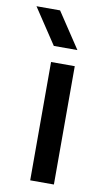

<svg xmlns="http://www.w3.org/2000/svg" viewBox="-141 -670 355 706"><g transform="rotate(10 37.0 -317.0)"><path d="M24.6 -501.8 -63.5 -634.5H24.6L112.7 -501.8ZM113.4 0ZM24.9 -441.8V0H113.4V-441.8Z"/></g></svg>

Font: Ulica
Style: Regular
Weight: 400
Version: Version